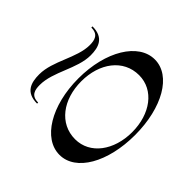

<svg xmlns="http://www.w3.org/2000/svg" viewBox="-143 -985 1269 1269"><g transform="rotate(-45 491.0 -351.0)"><path d="M491 15C746 15 937 -94 937 -246C937 -398 746 -515 491 -515C236 -515 45 -398 45 -246C45 -94 236 15 491 15ZM491 -12C321 -12 191 -107 191 -246C191 -393 321 -488 491 -488C661 -488 790 -393 790 -246C790 -107 661 -12 491 -12ZM280 -665C405 -665 530 -565 656 -565C730 -565 800 -585 800 -692H789C789 -627 746 -617 700 -617C579 -617 454 -717 327 -717C250 -717 180 -697 180 -590H190C190 -656 234 -665 280 -665Z"/></g></svg>

Font: Sprat Extended Medium
Style: Regular
Weight: 500
Width: 9
Designer: Ethan Nakache
Foundry: Collletttivo
Version: Version 2.000;Glyphs 3.2 (3217)